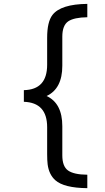

<svg xmlns="http://www.w3.org/2000/svg" viewBox="-20 -875 540 990"><path d="M103 -410.2Q223.1 -412.6 223.1 -541V-680.2Q223.1 -762.2 250.5 -797.9Q293.5 -853.5 430.2 -855V-786.1Q362.3 -785.2 332 -765.1Q301.3 -744.1 301.3 -686V-536.1Q301.3 -417.5 220.2 -379.9Q301.3 -342.8 301.3 -224.1V-74.2Q301.3 -17.1 330.6 3.9Q360.8 25.4 430.2 25.9V95.2Q310.1 94.2 265.1 54.2Q232.4 24.9 225.6 -27.8Q223.1 -48.8 223.1 -80.1V-219.2Q223.1 -346.2 103 -350.1Z"/></svg>

Font: BIZ UDGothic
Style: Regular
Weight: 400
Monospace: yes
Designer: TypeBank Co., Ltd.
Foundry: Morisawa Inc.
Version: Version 1.05